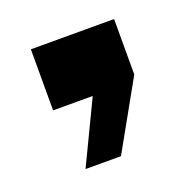

<svg xmlns="http://www.w3.org/2000/svg" viewBox="-63 -192 382 387"><g transform="rotate(-20 128.0 1.0)"><path d="M60 133.5 124 0H39V-131H217.5V-12L136 133.5Z"/></g></svg>

Font: Big Shoulders Stencil Text Thin ExtraBold
Style: Regular
Weight: 800
Version: Version 2.001